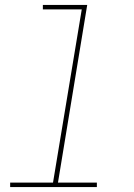

<svg xmlns="http://www.w3.org/2000/svg" viewBox="-20 -755 540 775"><path d="M21 0V-18H194L310 -717H153V-735H332L214 -18H371V0Z"/></svg>

Font: Iosevka Curly Thin Oblique
Style: Regular
Weight: 100
Italic angle: -9°
Monospace: yes
Designer: Belleve Invis
Foundry: Belleve Invis
Version: Version 11.1.0; ttfautohint (v1.8.3)